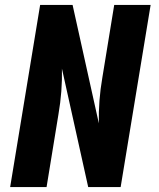

<svg xmlns="http://www.w3.org/2000/svg" viewBox="-20 -755 640 775"><path d="M21 0 142 -735H273L379 -257Q378 -303 381.5 -349Q385 -395 393 -441L441 -735H588L467 0H336L230 -478Q231 -432 227.5 -386Q224 -340 216 -294L168 0Z"/></svg>

Font: Iosevka Curly HvExObl
Style: Regular
Weight: 900
Width: 7
Italic angle: -9°
Monospace: yes
Designer: Belleve Invis
Foundry: Belleve Invis
Version: Version 11.1.0; ttfautohint (v1.8.3)